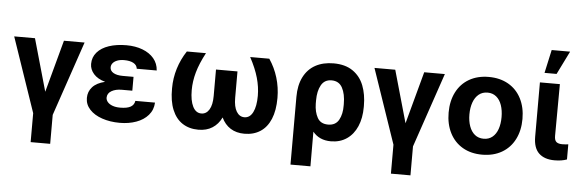

<svg xmlns="http://www.w3.org/2000/svg" viewBox="-56 -956 4070 1348"><g transform="rotate(5 1979.0 -282.5)"><path d="M161.1 -530.3 265.6 -162.1 365.2 -530.3H510.7L332 -4.9V199.2H194.3V-4.9L14.6 -530.3Z M678.2 -268.1Q624.5 -283.2 596.9 -314.9Q569.3 -346.7 569.3 -384.8Q569.3 -432.6 599.4 -467Q629.4 -501.5 682.9 -519.3Q736.3 -537.1 805.7 -537.1Q868.7 -537.1 918.9 -518.1Q969.2 -499 999.3 -463.4Q1029.3 -427.7 1032.2 -378.9H891.6Q888.7 -404.8 864 -418.2Q839.4 -431.6 798.8 -431.6Q770 -431.6 749.5 -423.6Q729 -415.5 718.5 -402.3Q708 -389.2 708 -373Q708 -348.6 731.9 -334.5Q755.9 -320.3 798.8 -320.3H874V-222.7H798.8Q756.8 -222.7 727.8 -206.1Q698.7 -189.5 698.2 -158.2Q698.7 -141.1 710.7 -127.2Q722.7 -113.3 745.1 -105Q767.6 -96.7 798.8 -96.7Q847.7 -96.7 872.6 -110.8Q897.5 -125 901.4 -153.3H1040Q1037.6 -101.6 1005.6 -64.7Q973.6 -27.8 921.1 -9Q868.7 9.8 805.7 9.8Q736.8 9.8 680.9 -9.3Q625 -28.3 592.8 -63.2Q560.5 -98.1 560.5 -144.5Q560.5 -189 589.6 -221.4Q618.7 -253.9 678.2 -268.1Z M1289.1 -263.7Q1289.1 -189.5 1310.3 -147.5Q1331.5 -105.5 1370.1 -105.5Q1405.3 -105.5 1425.8 -139.2Q1446.3 -172.9 1446.3 -235.4V-421.9H1597.7V-235.4Q1597.7 -172.9 1618.2 -139.2Q1638.7 -105.5 1673.8 -105.5Q1712.4 -105.5 1733.6 -147.5Q1754.9 -189.5 1754.9 -263.7Q1754.9 -325.2 1736.8 -389.4Q1718.8 -453.6 1677.7 -530.3H1812.5Q1852.1 -471.7 1872.8 -403.1Q1893.6 -334.5 1893.6 -260.7Q1893.6 -172.4 1868.2 -111.8Q1842.8 -51.3 1795.7 -20.8Q1748.5 9.8 1683.6 9.8Q1626.5 9.8 1585.7 -16.1Q1544.9 -42 1522 -90.8Q1499 -42.5 1458 -16.4Q1417 9.8 1359.4 9.8Q1294.4 9.8 1247.1 -21Q1199.7 -51.8 1174.6 -113Q1149.4 -174.3 1150.4 -263.7Q1150.4 -335.9 1171.4 -403.8Q1192.4 -471.7 1231.4 -530.3H1366.2Q1325.2 -453.6 1307.1 -389.4Q1289.1 -325.2 1289.1 -263.7Z M2265.6 -537.1Q2348.1 -537.1 2401.1 -500.5Q2454.1 -463.9 2478.5 -401.4Q2502.9 -338.9 2502.9 -258.8V-250Q2502.9 -171.9 2477.5 -113.3Q2452.1 -54.7 2404.8 -22.5Q2357.4 9.8 2293 9.8Q2211.4 9.8 2165.5 -46.9L2166 197.3H2025.4V-280.3Q2025.4 -362.3 2054.7 -420.2Q2084 -478 2137.9 -507.6Q2191.9 -537.1 2265.6 -537.1ZM2165 -244.1Q2166 -186 2188.2 -145.8Q2210.4 -105.5 2263.7 -105.5Q2316.4 -105.5 2339.4 -147Q2362.3 -188.5 2361.3 -250V-258.8Q2361.3 -329.6 2337.6 -373.3Q2314 -417 2261.7 -417Q2211.9 -417 2188.5 -375.2Q2165 -333.5 2165 -267.6Z M2700.2 -530.3 2804.7 -162.1 2904.3 -530.3H3049.8L2871.1 -4.9V199.2H2733.4V-4.9L2553.7 -530.3Z M3099.6 -263.7Q3099.6 -345.2 3131.1 -407.2Q3162.6 -469.2 3221.4 -503.2Q3280.3 -537.1 3359.4 -537.1Q3438.5 -537.1 3497.6 -503.2Q3556.6 -469.2 3588.4 -407.2Q3620.1 -345.2 3620.1 -263.7Q3620.1 -182.1 3588.4 -119.9Q3556.6 -57.6 3497.6 -23.4Q3438.5 10.7 3359.4 10.7Q3280.3 10.7 3221.7 -23.4Q3163.1 -57.6 3131.3 -119.9Q3099.6 -182.1 3099.6 -263.7ZM3472.7 -263.7Q3472.7 -311 3460 -347.9Q3447.3 -384.8 3421.9 -405.8Q3396.5 -426.8 3360.4 -426.8Q3323.7 -426.8 3298.1 -405.8Q3272.5 -384.8 3259.3 -347.9Q3246.1 -311 3246.1 -263.7Q3246.1 -216.8 3259.3 -179.9Q3272.5 -143.1 3298.1 -122.3Q3323.7 -101.6 3360.4 -101.6Q3396.5 -101.6 3421.9 -122.3Q3447.3 -143.1 3460 -179.7Q3472.7 -216.3 3472.7 -263.7Z M3860.4 -530.3 3858.4 -165Q3858.4 -134.3 3872.1 -122.8Q3885.7 -111.3 3914.1 -111.3Q3925.8 -111.3 3936.8 -112.3Q3947.8 -113.3 3956.1 -114.3V-7.8Q3919.4 5.9 3869.1 5.9Q3797.9 5.9 3758.8 -31.2Q3719.7 -68.4 3719.7 -147.5V-530.3ZM3782.2 -763.7H3912.1L3831.1 -599.6H3746.1Z"/></g></svg>

Font: Pretendard Std
Style: Bold
Weight: 700
Designer: Base glyphs from Inter by Rasmus Andersson; Hangeul glyphs from Noto Sans CJK(Source Han Sans) by Jang Soo-young and Kan
Foundry: Kil Hyung-jin
Version: Version 1.309